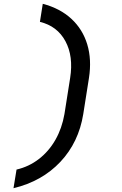

<svg xmlns="http://www.w3.org/2000/svg" viewBox="-20 -865 640 1010"><path d="M51 125 67 27Q132 12 184.5 -28.5Q237 -69 271.5 -129.5Q306 -190 319 -265L349 -455Q367 -569 324 -648.5Q281 -728 190 -750L205 -845Q296 -821 355.5 -766Q415 -711 439 -631.5Q463 -552 448 -455L418 -265Q394 -116 297.5 -13.5Q201 89 51 125Z"/></svg>

Font: JetBrains Mono NL Medium
Style: Italic
Weight: 500
Italic angle: -9°
Monospace: yes
Designer: Philipp Nurullin, Konstantin Bulenkov
Foundry: JetBrains
Version: Version 2.305; ttfautohint (v1.8.4.7-5d5b)